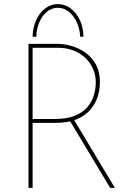

<svg xmlns="http://www.w3.org/2000/svg" viewBox="-20 -916 657 936"><path d="M263 -702Q293 -702 328.5 -692Q364 -682 395.5 -660Q427 -638 447 -602.5Q467 -567 467 -515Q467 -477 455 -441.5Q443 -406 417.5 -378Q392 -350 351 -333.5Q310 -317 250 -317H139V0H119V-702ZM247 -336Q307 -336 345.5 -352Q384 -368 406 -394Q428 -420 437.5 -451.5Q447 -483 447 -514Q447 -551 432.5 -582.5Q418 -614 393 -636.5Q368 -659 335 -671Q302 -683 264 -683H139V-336ZM339 -335 540 0H517L316 -335ZM262 -896Q297 -896 324.5 -875Q352 -854 369 -818.5Q386 -783 387 -737H371Q369 -775 354.5 -807Q340 -839 316 -858.5Q292 -878 262 -878Q232 -878 208.5 -858.5Q185 -839 171.5 -807Q158 -775 157 -737H139Q140 -783 156.5 -818.5Q173 -854 200.5 -875Q228 -896 262 -896Z"/></svg>

Font: Josefin Sans Thin Thin
Style: Regular
Weight: 250
Version: Version 2.001